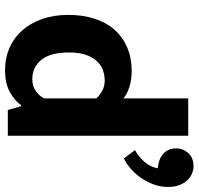

<svg xmlns="http://www.w3.org/2000/svg" viewBox="-33 -743 787 761"><g transform="rotate(90 360.5 -362.5)"><path d="M370 -715H518V0H416L401 -52H396Q382 -30 347.5 -9.5Q313 11 257 11Q210 11 170 -6.5Q130 -24 101 -56.5Q72 -89 55.5 -135.5Q39 -182 39 -240Q39 -297 54 -343.5Q69 -390 97.5 -422.5Q126 -455 168 -473Q210 -491 263 -491Q296 -491 325.5 -481.5Q355 -472 370 -458ZM370 -350Q361 -362 342 -373Q323 -384 300 -384Q277 -384 257 -376.5Q237 -369 221.5 -352Q206 -335 197 -308.5Q188 -282 188 -243Q188 -168 217.5 -132.5Q247 -97 294 -97Q323 -97 342.5 -112Q362 -127 370 -144ZM630 -597Q602 -602 585 -620.5Q568 -639 568 -667Q568 -694 586.5 -715Q605 -736 639 -736Q652 -736 666.5 -730.5Q681 -725 693 -713Q705 -701 713 -681.5Q721 -662 721 -634Q721 -605 711 -578Q701 -551 685.5 -528.5Q670 -506 649.5 -488Q629 -470 608 -460L575 -504Q601 -518 621.5 -541.5Q642 -565 647 -594Z"/></g></svg>

Font: Mukta Vaani ExtraBold
Style: Regular
Weight: 800
Designer: Noopur Datye, Girish Dalvi, Yashodeep Gholap, Pallavi Karambelkar
Foundry: Ek Type
Version: Version 2.538;PS 1.000;hotconv 16.6.51;makeotf.lib2.5.65220;